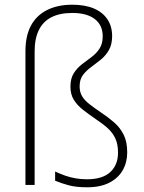

<svg xmlns="http://www.w3.org/2000/svg" viewBox="-20 -785 610 815"><path d="M456 -632Q456 -596 442 -572Q428 -548 407.5 -531.5Q387 -515 366.5 -500Q346 -485 332 -466.5Q318 -448 318 -418Q318 -394 328.5 -376.5Q339 -359 359.5 -343Q380 -327 411 -306Q441 -286 465.5 -264.5Q490 -243 505 -213Q520 -183 520 -138Q520 -96 501 -62.5Q482 -29 444 -9.5Q406 10 350 10Q303 10 271.5 1.5Q240 -7 214 -18V-57Q235 -47 256.5 -39.5Q278 -32 301 -28Q324 -24 349 -24Q415 -24 448 -54.5Q481 -85 481 -137Q481 -173 469.5 -197.5Q458 -222 437 -241Q416 -260 387 -279Q355 -301 331 -320Q307 -339 293 -362Q279 -385 279 -417Q279 -452 293 -474Q307 -496 327.5 -512Q348 -528 368 -542.5Q388 -557 402 -578Q416 -599 416 -631Q416 -678 382.5 -704Q349 -730 287 -730Q234 -730 198.5 -712Q163 -694 145 -657.5Q127 -621 127 -567V0H88V-567Q88 -633 111.5 -676.5Q135 -720 180 -742.5Q225 -765 287 -765Q341 -765 378.5 -749Q416 -733 436 -703Q456 -673 456 -632Z"/></svg>

Font: Noto Sans Khmer ExtraLight
Style: Regular
Weight: 250
Version: Version 2.003